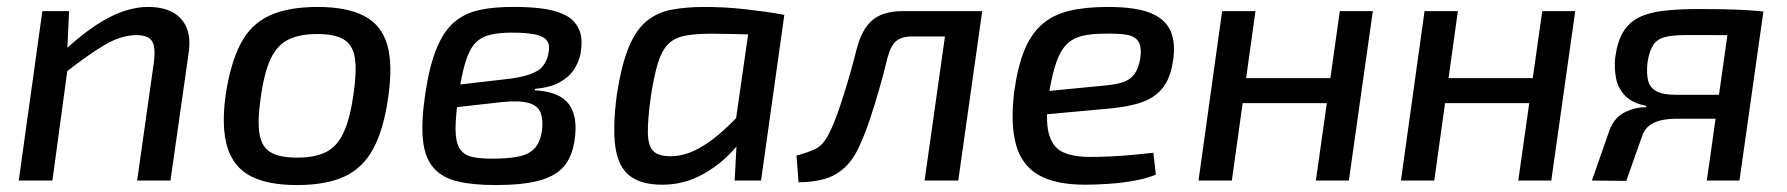

<svg xmlns="http://www.w3.org/2000/svg" viewBox="-20 -520 5146 553"><path d="M407 -500Q448 -500 476.5 -485Q505 -470 517.5 -440Q530 -410 523 -365L471 0H375L423 -339Q429 -385 417.5 -402Q406 -419 372 -419Q327 -418 279.5 -389.5Q232 -361 167 -310L165 -374Q231 -436 291 -468Q351 -500 407 -500ZM179 -488 173 -361 178 -347 131 0H34L102 -488Z M895 -500Q978 -500 1028 -474.5Q1078 -449 1095 -392Q1112 -335 1098 -239Q1085 -147 1055 -91.5Q1025 -36 972 -11.5Q919 13 835 13Q752 13 702.5 -12.5Q653 -38 635 -95.5Q617 -153 630 -247Q644 -339 673.5 -395Q703 -451 757 -475.5Q811 -500 895 -500ZM894 -422Q844 -422 811.5 -406.5Q779 -391 760 -351.5Q741 -312 731 -239Q721 -172 727.5 -134Q734 -96 760 -81Q786 -66 836 -66Q887 -66 919 -82Q951 -98 969.5 -138Q988 -178 998 -247Q1008 -316 1002 -353.5Q996 -391 970 -406.5Q944 -422 894 -422Z M1467 -500Q1504 -500 1540.5 -495.5Q1577 -491 1605 -478Q1633 -465 1646.5 -438Q1660 -411 1652 -365Q1647 -341 1633 -319.5Q1619 -298 1592 -283Q1565 -268 1521 -264L1520 -260Q1592 -256 1618.5 -220Q1645 -184 1635 -117Q1628 -68 1603.5 -40Q1579 -12 1531.5 0.5Q1484 13 1408 13Q1340 13 1296 2Q1252 -9 1227.5 -38Q1203 -67 1198 -118.5Q1193 -170 1205 -251Q1217 -331 1237.5 -380.5Q1258 -430 1288 -456Q1318 -482 1362.5 -491.5Q1407 -501 1467 -500ZM1455 -426Q1416 -426 1390.5 -419.5Q1365 -413 1348.5 -395.5Q1332 -378 1321 -342.5Q1310 -307 1301 -248Q1292 -186 1292 -149Q1292 -112 1303.5 -93Q1315 -74 1338 -68.5Q1361 -63 1397 -63Q1445 -63 1475 -69.5Q1505 -76 1520.5 -93.5Q1536 -111 1541 -143Q1545 -175 1537 -195.5Q1529 -216 1502.5 -223.5Q1476 -231 1426 -226L1283 -210L1291 -275L1429 -291Q1478 -296 1505 -305.5Q1532 -315 1543.5 -329.5Q1555 -344 1559 -363Q1565 -389 1556 -402Q1547 -415 1522.5 -420.5Q1498 -426 1455 -426Z M2009 -500Q2035 -500 2065 -498.5Q2095 -497 2126 -493.5Q2157 -490 2186 -486Q2215 -482 2239 -477L2190 -419Q2138 -421 2096 -422Q2054 -423 2030 -423Q1983 -423 1952.5 -417Q1922 -411 1904 -392.5Q1886 -374 1875 -338.5Q1864 -303 1855 -245Q1845 -174 1846 -136Q1847 -98 1862.5 -84Q1878 -70 1911 -70Q1945 -70 1979.5 -86Q2014 -102 2050 -132.5Q2086 -163 2124 -205L2143 -162Q2119 -114 2080 -75Q2041 -36 1992.5 -12Q1944 12 1887 12Q1828 12 1794.5 -13Q1761 -38 1752.5 -96Q1744 -154 1757 -250Q1770 -333 1790.5 -383Q1811 -433 1841.5 -458.5Q1872 -484 1914 -492Q1956 -500 2009 -500ZM2143 -478 2239 -477 2172 0H2096L2102 -114L2092 -123Z M2796 -488 2786 -415H2607Q2577 -415 2561 -401.5Q2545 -388 2536 -353Q2526 -311 2513 -265.5Q2500 -220 2486 -178Q2472 -136 2456 -101Q2439 -62 2413.5 -38Q2388 -14 2354.5 -4.5Q2321 5 2280 5L2274 -72Q2305 -80 2328.5 -91Q2352 -102 2369 -138Q2381 -162 2391.5 -191.5Q2402 -221 2412 -253Q2422 -285 2431 -317Q2440 -349 2447 -377Q2461 -434 2491.5 -461Q2522 -488 2581 -488ZM2809 -488 2740 0H2643L2712 -488Z M3171 -500Q3251 -500 3294 -482.5Q3337 -465 3352 -429.5Q3367 -394 3358 -342Q3351 -295 3329 -267Q3307 -239 3268.5 -225.5Q3230 -212 3171 -207L2931 -185L2940 -252L3165 -274Q3197 -277 3216.5 -284Q3236 -291 3247.5 -307Q3259 -323 3264 -350Q3269 -384 3259 -400Q3249 -416 3224.5 -420Q3200 -424 3161 -423Q3123 -423 3096.5 -416.5Q3070 -410 3052 -392Q3034 -374 3022.5 -341Q3011 -308 3002 -255Q2990 -177 3000.5 -136.5Q3011 -96 3041 -82Q3071 -68 3120 -68Q3147 -68 3179 -69.5Q3211 -71 3243 -74Q3275 -77 3302 -80L3309 -17Q3283 -6 3246.5 0.5Q3210 7 3173 9.5Q3136 12 3106 12Q3019 12 2970.5 -16.5Q2922 -45 2906 -104.5Q2890 -164 2901 -255Q2911 -328 2930.5 -375.5Q2950 -423 2982 -450.5Q3014 -478 3060.5 -489Q3107 -500 3171 -500Z M3596 -488 3528 0H3432L3500 -488ZM3821 -295 3811 -223H3553L3563 -295ZM3934 -488 3865 0H3770L3839 -488Z M4179 -488 4111 0H4015L4083 -488ZM4404 -295 4394 -223H4136L4146 -295ZM4517 -488 4448 0H4353L4422 -488Z M4872 -494Q4902 -494 4933.5 -493.5Q4965 -493 4997 -491.5Q5029 -490 5059 -487L5040 -415Q5035 -416 5017 -417Q4999 -418 4971.5 -418.5Q4944 -419 4909.5 -419Q4875 -419 4837 -419Q4797 -419 4774.5 -413Q4752 -407 4741 -389.5Q4730 -372 4725 -339Q4722 -310 4726.5 -289.5Q4731 -269 4749.5 -258Q4768 -247 4806 -247H5015L5009 -179Q4998 -179 4972 -178.5Q4946 -178 4905 -178Q4864 -178 4806 -178Q4769 -178 4744 -166.5Q4719 -155 4710 -129L4664 1L4565 0L4615 -143Q4629 -182 4660.5 -197Q4692 -212 4721 -211L4722 -215Q4681 -223 4660.5 -244.5Q4640 -266 4634.5 -295Q4629 -324 4632 -353Q4638 -399 4654.5 -427Q4671 -455 4700 -469.5Q4729 -484 4771.5 -489Q4814 -494 4872 -494ZM5059 -487 4990 0H4896L4965 -487Z"/></svg>

Font: Exo 2 Medium
Style: Italic
Weight: 500
Italic angle: -8°
Designer: Natanael Gama
Foundry: Natanael Gama
Version: Version 2.010